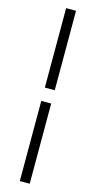

<svg xmlns="http://www.w3.org/2000/svg" viewBox="-164 -878 598 1198"><g transform="rotate(15 134.5 -279.5)"><path d="M103 -838H167V-325H103ZM103 -239H167V279H103Z"/></g></svg>

Font: Source Han Sans K Regular
Style: Regular
Weight: 400
Designer: Ryoko NISHIZUKA  (kana & ideographs); Paul D. Hunt (Latin, Greek & Cyrillic); Wenlong ZHANG  (bopomofo); Sandoll Communi
Foundry: Adobe Systems Incorporated
Version: Version 1.00 July 18, 2014, initial release